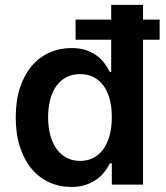

<svg xmlns="http://www.w3.org/2000/svg" viewBox="-20 -747 670 777"><path d="M268.5 9.6Q220.2 9.6 179.2 -9.2Q138.1 -28.1 108 -63.9Q77.8 -99.8 60.7 -152.2Q43.7 -204.5 43.7 -272Q43.7 -340.2 61.1 -392.6Q78.5 -445 108.8 -480.5Q139.2 -516 180.4 -534.3Q221.6 -552.6 268.8 -552.6Q305 -552.6 331.1 -543Q357.2 -533.4 375.5 -518.8Q393.8 -504.3 405.5 -487.2Q417.3 -470.2 424.7 -455.3H430V-586.3H285.9V-667.6H430V-727.3H558.9V-667.6H626.1V-586.3H558.9V0H432.5V-85.9H424.7Q417.3 -71 405 -54.2Q392.8 -37.3 374.1 -23.3Q355.5 -9.2 329.5 0.2Q303.6 9.6 268.5 9.6ZM304.3 -95.9Q335.2 -95.9 359 -108.7Q382.8 -121.4 399.1 -144.7Q415.5 -168 424 -200.5Q432.5 -233 432.5 -272.7Q432.5 -312.5 424.2 -344.6Q415.8 -376.8 399.5 -399.5Q383.2 -422.2 359.2 -434.7Q335.2 -447.1 304.3 -447.1Q272.4 -447.1 248 -434.1Q223.7 -421.2 207.4 -398.1Q191.1 -375 182.9 -342.9Q174.7 -310.7 174.7 -272.7Q174.7 -234.4 183.1 -201.9Q191.4 -169.4 207.7 -146Q224.1 -122.5 248.2 -109.2Q272.4 -95.9 304.3 -95.9Z"/></svg>

Font: Interop SemBd
Style: Regular
Weight: 600
Designer: Rasmus Andersson, Google, Jang Haemin
Foundry: jhaemin
Version: Version 1.008